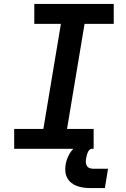

<svg xmlns="http://www.w3.org/2000/svg" viewBox="-20 -755 640 974"><path d="M52 0V-101H200L289 -634H154V-735H557V-634H409L320 -101H455V0ZM512 199H437Q419 199 402 196.5Q385 194 369 188Q353 182 340.5 171.5Q328 161 320.5 146.5Q313 132 311.5 114.5Q310 97 313 79Q317 56 328.5 33Q340 10 359.5 -7Q379 -24 403 -31Q427 -38 451 -38L445 0Q438 0 432.5 6.5Q427 13 424.5 20Q422 27 420 34Q418 41 417 48Q415 58 415.5 68Q416 78 420.5 86Q425 94 434 97.5Q443 101 453 101H528Z"/></svg>

Font: Iosevka Slab Extended Oblique
Style: Bold
Weight: 700
Width: 7
Italic angle: -9°
Monospace: yes
Designer: Belleve Invis
Foundry: Belleve Invis
Version: Version 11.1.1; ttfautohint (v1.8.3)